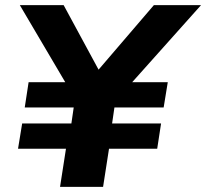

<svg xmlns="http://www.w3.org/2000/svg" viewBox="-20 -725 800 745"><path d="M213 0 236 -148H50L66 -246H257L266 -308H76L91 -406H253L245 -386L57 -705H227L371 -439H349L577 -705H760L475 -386L472 -406H631L615 -308H424L415 -246H605L590 -148H403L380 0Z"/></svg>

Font: Nunito Sans 10pt SemiExpanded ExtraBold
Style: Italic
Weight: 800
Width: 6
Italic angle: -9°
Designer: Vernon Adams
Foundry: Vernon Adams
Version: Version 3.101;gftools[0.9.27]